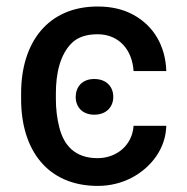

<svg xmlns="http://www.w3.org/2000/svg" viewBox="-20 -573 587 602"><path d="M217.3 -269.2C217.3 -238.3 237.6 -213.4 275.6 -213.4C313.9 -213.4 335.2 -238.3 335.2 -269.2C335.2 -300.8 313.9 -325.3 275.6 -325.3C237.6 -325.3 217.7 -300.8 217.3 -269.2ZM286.6 9.9C363.3 9.9 430.4 -26.3 470.2 -83.5C489.7 -112.2 500.4 -143.8 501.4 -178.6H398.8C394.9 -117.9 345.9 -77.1 285.9 -77.1C215.2 -77.1 180 -117.2 165.8 -174C158.7 -202.1 155.2 -231.5 155.2 -262.1V-280.5C155.2 -341.6 168 -402.3 205.6 -438.6C224.4 -456.7 251.1 -465.6 285.9 -465.6C354 -465.6 394.9 -415.5 398.8 -350.1H501.4C498.9 -429.3 461.6 -492.2 398.1 -526.6C366.5 -544 329.2 -552.6 286.2 -552.6C129.6 -552.6 46.2 -439.3 46.2 -280.5V-262.1C46.2 -102.6 128.9 9.9 286.6 9.9Z"/></svg>

Font: Inter 465
Style: Regular
Weight: 400
Designer: Rasmus Andersson
Foundry: rsms
Version: Version 3.019;Glyphs 3.1.2 (3151)